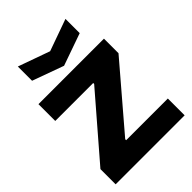

<svg xmlns="http://www.w3.org/2000/svg" viewBox="-283 -1146 1277 1277"><g transform="rotate(-45 356.0 -507.0)"><path d="M127 -1014 351 -934 575 -1014V-880L348 -800L127 -880ZM33 -143 404 -573V-582H47V-740H663V-603L290 -167V-158H682V0H33Z"/></g></svg>

Font: Encode Sans Wide
Style: ExtraBold
Weight: 800
Designer: Pablo Impallari, Andres Torresi
Foundry: Pablo Impallari, Andres Torresi
Version: Version 1.000; ttfautohint (v1.00) -l 8 -r 50 -G 200 -x 14 -